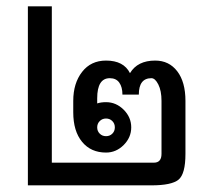

<svg xmlns="http://www.w3.org/2000/svg" viewBox="-20 -590 661 595"><path d="M554.7 -113.3Q554.7 -50.8 533.2 -33.2Q511.7 -15.6 449.2 -15.6H66.4V-570.3H140.6V-85.9H457Q480.5 -85.9 480.5 -113.3V-277.3Q480.5 -308.6 470.7 -328.1Q460.9 -347.7 449.2 -347.7Q410.2 -347.7 410.2 -296.9H359.4Q359.4 -320.3 349.6 -334Q339.8 -347.7 320.3 -347.7Q281.2 -347.7 281.2 -285.2V-269.5Q293 -273.4 308.6 -273.4Q339.8 -273.4 363.3 -250Q386.7 -226.6 386.7 -195.3Q386.7 -164.1 363.3 -140.6Q339.8 -117.2 308.6 -117.2Q261.7 -117.2 234.4 -150.4Q207 -183.6 207 -242.2V-277.3Q207 -332 234.4 -367.2Q261.7 -402.3 308.6 -402.3Q363.3 -402.3 382.8 -363.3Q406.2 -402.3 460.9 -402.3Q503.9 -402.3 529.3 -369.1Q554.7 -335.9 554.7 -277.3ZM308.6 -168Q320.3 -168 328.1 -175.8Q335.9 -183.6 335.9 -195.3Q335.9 -207 328.1 -214.8Q320.3 -222.7 308.6 -222.7Q296.9 -222.7 289.1 -214.8Q281.2 -207 281.2 -195.3Q281.2 -183.6 289.1 -175.8Q296.9 -168 308.6 -168Z"/></svg>

Font: 和音 by 宁静之雨，公众号njzyshare
Style: Regular
Weight: 400
Designer: Steve Matteson
Foundry: Ascender Corporation
Version: Version 6.00;June 8, 2018;FontCreator 11.0.0.2388 32-bit